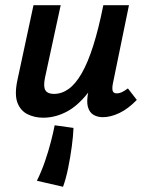

<svg xmlns="http://www.w3.org/2000/svg" viewBox="-20 -441 564 734"><path d="M145 9Q113 9 86 -4Q59 -17 47 -47.5Q35 -78 46 -132L108 -421H212L152 -144Q145 -110 153.5 -96Q162 -82 186 -82Q216 -82 242.5 -101Q269 -120 292.5 -161Q316 -202 336.5 -266.5Q357 -331 375 -421H444Q420 -300 387.5 -217.5Q355 -135 315.5 -85Q276 -35 233 -13Q190 9 145 9ZM221 273 121 250Q138 216 151.5 177Q165 138 174.5 101Q184 64 189 38L261 48Q260 77 254.5 118.5Q249 160 240.5 201.5Q232 243 221 273ZM373 7Q353 7 337.5 -2Q322 -11 316 -32.5Q310 -54 318 -92L388 -421H473L412 -124Q408 -105 410.5 -94.5Q413 -84 427 -84Q435 -84 444.5 -88Q454 -92 469 -103L503 -59Q470 -25 436.5 -9Q403 7 373 7Z"/></svg>

Font: Ysabeau
Style: Bold Italic
Weight: 700
Italic angle: -12°
Designer: Christian Thalmann (Catharsis Fonts)
Version: Version 2.002